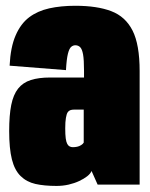

<svg xmlns="http://www.w3.org/2000/svg" viewBox="-20 -624 508 649"><path d="M171 4.5Q192.5 4.5 212 0Q231.5 -4.5 247.5 -12Q263.5 -19.5 274.5 -28Q285.5 -36.5 289.5 -46L310 0H452V-384Q452 -473.5 428 -520.8Q404 -568 356.2 -586.2Q308.5 -604.5 234.5 -604.5Q186 -604.5 146.5 -595.8Q107 -587 78.5 -565.5Q50 -544 32.8 -504.2Q15.5 -464.5 12.5 -402L203 -387Q205 -424 209.5 -442Q214 -460 220.5 -465.5Q227 -471 234.5 -471Q244.5 -471 251 -464.5Q257.5 -458 260.8 -440Q264 -422 264 -385V-362H149Q111 -362 84.2 -353.5Q57.5 -345 41.2 -324.5Q25 -304 18 -269.2Q11 -234.5 11 -181Q11 -122 20.2 -85.2Q29.5 -48.5 49.8 -28.8Q70 -9 99.8 -2.2Q129.5 4.5 171 4.5ZM226.5 -126.5Q220.5 -126.5 215.8 -128.8Q211 -131 207.5 -137.2Q204 -143.5 202.2 -156Q200.5 -168.5 200.5 -190.5Q200.5 -212.5 202.8 -225.5Q205 -238.5 208.5 -244Q212 -249.5 217.5 -251.5Q223 -253.5 230 -253.5H263V-142Q260.5 -137.5 254.2 -133.5Q248 -129.5 240.8 -128Q233.5 -126.5 226.5 -126.5Z"/></svg>

Font: Anybody ExtraCondensed Black
Style: Regular
Weight: 900
Width: 2
Version: Version 1.113;gftools[0.9.25]